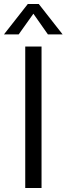

<svg xmlns="http://www.w3.org/2000/svg" viewBox="-39 -946 335 966"><path d="M88 0V-712H170V0ZM55 -773H-19L101 -926H156L276 -773H202L129 -877Z"/></svg>

Font: PRinguin Sans
Style: Regular
Weight: 400
Designer: Vernon Adams
Foundry: Vernon Adams
Version: ""